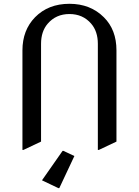

<svg xmlns="http://www.w3.org/2000/svg" viewBox="-20 -767 728 1007"><path d="M97.7 19.5V-502.9Q97.7 -608.4 163.6 -676.3Q232.9 -747.1 344.2 -747.1Q454.1 -747.1 524.9 -676.3Q590.8 -610.8 590.8 -502.9V-24.4L498 19.5H493.2V-537.1Q493.2 -602.5 458 -643.1Q414.6 -693.4 344.2 -693.4Q273.9 -693.4 230.5 -643.1Q195.3 -602.5 195.3 -537.1V-24.4L102.5 19.5ZM291 219.7H286.1L200.2 178.7L308.1 24.4H313L370.1 51.3Z"/></svg>

Font: Nova Slim
Style: Book
Weight: 400
Version: Version 2.000